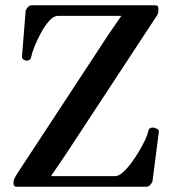

<svg xmlns="http://www.w3.org/2000/svg" viewBox="-20 -713 658 733"><path d="M44.4 0Q37.6 0 34.7 -2.9Q31.7 -5.9 31.7 -12.2V-19Q31.7 -23.9 35.4 -32Q39.1 -40 52.2 -60.1L397.9 -586.9L454.1 -668L474.1 -652.3H200.7Q184.6 -652.3 167.7 -633.3Q150.9 -614.3 136.2 -587.2Q121.6 -560.1 111.6 -534.9Q101.6 -509.8 99.6 -497.6Q97.2 -481.4 81.5 -481.4Q76.2 -481.4 69.8 -485.6Q63.5 -489.7 64 -498L78.1 -672.9Q86.9 -692.4 101.1 -692.9H571.8Q577.6 -692.9 581.1 -690.4Q584.5 -688 584.5 -681.2V-668.9Q584.5 -662.6 579.6 -654.3L227.5 -118.2L156.7 -14.6L134.3 -40.5H419.4Q432.6 -40.5 448.5 -54.4Q464.4 -68.4 480.5 -89.8Q496.6 -111.3 510.7 -135.3Q524.9 -159.2 534.2 -179.2Q543.5 -199.2 545.4 -210Q547.4 -226.1 563.5 -226.1Q568.8 -226.1 578.1 -221.9Q587.4 -217.8 586.4 -209.5L562 -20Q553.2 -0.5 539.1 0Z"/></svg>

Font: Gelasio Medium
Style: Regular
Weight: 500
Designer: Eben Sorkin
Foundry: Eben Sorkin
Version: Version 1.008